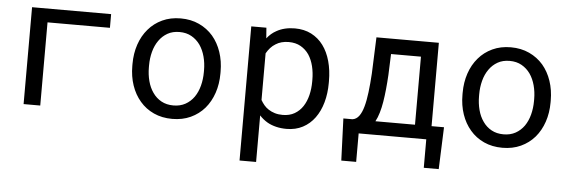

<svg xmlns="http://www.w3.org/2000/svg" viewBox="-48 -689 3097 1043"><g transform="rotate(5 1500.0 -167.5)"><path d="M520.5 -453.6V-528.3H89.4V0H180.2V-453.6Z M659.7 -269V-258.3Q659.7 -201.2 676.3 -152.3Q692.9 -103.5 724.1 -67.4Q754.9 -31.2 799.6 -10.7Q844.2 9.8 900.4 9.8Q956.1 9.8 1000.5 -10.7Q1044.9 -31.2 1076.2 -67.4Q1106.9 -103.5 1123.5 -152.3Q1140.1 -201.2 1140.1 -258.3V-269Q1140.1 -326.2 1123.5 -375.2Q1106.9 -424.3 1076.2 -460.4Q1044.9 -496.6 1000.2 -517.3Q955.6 -538.1 899.4 -538.1Q843.8 -538.1 799.3 -517.3Q754.9 -496.6 724.1 -460.4Q692.9 -424.3 676.3 -375.2Q659.7 -326.2 659.7 -269ZM750 -258.3V-269Q750 -307.6 759.3 -343Q768.6 -378.4 787.6 -405.3Q806.2 -432.1 834 -448Q861.8 -463.9 899.4 -463.9Q937 -463.9 965.1 -448Q993.2 -432.1 1012.2 -405.3Q1030.8 -378.4 1040.3 -343Q1049.8 -307.6 1049.8 -269V-258.3Q1049.8 -219.2 1040.5 -183.8Q1031.2 -148.4 1012.7 -121.6Q993.7 -94.7 965.6 -79.1Q937.5 -63.5 900.4 -63.5Q862.8 -63.5 834.5 -79.1Q806.2 -94.7 787.6 -121.6Q768.6 -148.4 759.3 -183.8Q750 -219.2 750 -258.3Z M1284.7 203.1H1375V-50.8Q1384.8 -40 1396 -31Q1407.2 -22 1419.9 -14.6Q1440.9 -2.9 1467 3.4Q1493.2 9.8 1523.4 9.8Q1573.2 9.8 1612.1 -10.7Q1650.9 -31.2 1677.2 -67.4Q1703.6 -103.5 1717.3 -152.6Q1731 -201.7 1731 -258.3V-268.6Q1731 -327.6 1717.3 -377.2Q1703.6 -426.8 1677.2 -462.4Q1650.9 -498 1611.8 -518.1Q1572.8 -538.1 1522 -538.1Q1493.2 -538.1 1468 -532Q1442.9 -525.9 1422.4 -514.2Q1407.7 -506.3 1395 -495.4Q1382.3 -484.4 1371.6 -470.7L1367.2 -528.3H1284.7ZM1640.6 -268.6V-258.3Q1640.6 -219.7 1632.1 -184.6Q1623.5 -149.4 1606 -122.6Q1588.4 -95.7 1561 -79.8Q1533.7 -64 1496.1 -64Q1472.7 -64 1453.4 -69.8Q1434.1 -75.7 1418.5 -85.9Q1404.8 -94.7 1394 -107.4Q1383.3 -120.1 1375 -134.8V-389.2Q1384.3 -405.8 1396.5 -419.4Q1408.7 -433.1 1424.3 -442.4Q1438.5 -451.7 1456.3 -456.5Q1474.1 -461.4 1495.1 -461.4Q1533.2 -461.4 1560.5 -445.8Q1587.9 -430.2 1606 -403.8Q1623.5 -377 1632.1 -342Q1640.6 -307.1 1640.6 -268.6Z M1876.5 -73.7H1826.7L1835.4 155.3H1916.5V0H2285.2V155.3H2366.7L2375.5 -73.7H2307.6V-528.3H1967.3L1959.5 -330.1Q1956.1 -273.4 1950.4 -227.5Q1944.8 -181.6 1935.5 -148.4Q1926.3 -115.2 1911.9 -95.9Q1897.5 -76.7 1876.5 -73.7ZM2049.8 -330.1 2054.2 -444.8H2217.3V-73.7H2001.5Q2013.2 -95.2 2021.2 -122.6Q2029.3 -149.9 2034.7 -182.6Q2040 -214.8 2043.7 -252Q2047.4 -289.1 2049.8 -330.1Z M2460 -269V-258.3Q2460 -201.2 2476.6 -152.3Q2493.2 -103.5 2524.4 -67.4Q2555.2 -31.2 2599.9 -10.7Q2644.5 9.8 2700.7 9.8Q2756.3 9.8 2800.8 -10.7Q2845.2 -31.2 2876.5 -67.4Q2907.2 -103.5 2923.8 -152.3Q2940.4 -201.2 2940.4 -258.3V-269Q2940.4 -326.2 2923.8 -375.2Q2907.2 -424.3 2876.5 -460.4Q2845.2 -496.6 2800.5 -517.3Q2755.9 -538.1 2699.7 -538.1Q2644 -538.1 2599.6 -517.3Q2555.2 -496.6 2524.4 -460.4Q2493.2 -424.3 2476.6 -375.2Q2460 -326.2 2460 -269ZM2550.3 -258.3V-269Q2550.3 -307.6 2559.6 -343Q2568.8 -378.4 2587.9 -405.3Q2606.4 -432.1 2634.3 -448Q2662.1 -463.9 2699.7 -463.9Q2737.3 -463.9 2765.4 -448Q2793.5 -432.1 2812.5 -405.3Q2831.1 -378.4 2840.6 -343Q2850.1 -307.6 2850.1 -269V-258.3Q2850.1 -219.2 2840.8 -183.8Q2831.5 -148.4 2813 -121.6Q2793.9 -94.7 2765.9 -79.1Q2737.8 -63.5 2700.7 -63.5Q2663.1 -63.5 2634.8 -79.1Q2606.4 -94.7 2587.9 -121.6Q2568.8 -148.4 2559.6 -183.8Q2550.3 -219.2 2550.3 -258.3Z"/></g></svg>

Font: Roboto Mono
Style: Regular
Weight: 400
Monospace: yes
Designer: Google
Version: Version 3.000